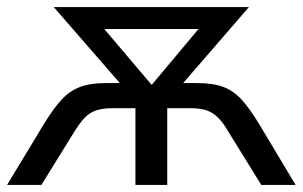

<svg xmlns="http://www.w3.org/2000/svg" viewBox="-20 -523 856 543"><path d="M0 0 104 -172Q131 -216 154 -241Q177 -266 206 -277Q235 -288 279 -288H351L339 -265L132 -503H684L478 -265L465 -288H538Q583 -288 612 -277Q641 -266 664 -240.5Q687 -215 713 -172L816 0H719L628 -147Q612 -175 597 -190Q582 -205 564 -211Q546 -217 518 -217H453V0H363V-217H298Q271 -217 252.5 -211Q234 -205 219.5 -190Q205 -175 188 -147L97 0ZM408 -284H410L564 -468V-441H252V-468Z"/></svg>

Font: Mulish Medium
Style: Regular
Weight: 500
Designer: Vernon Adams
Foundry: Vernon Adams
Version: Version 3.603; ttfautohint (v1.8.3)